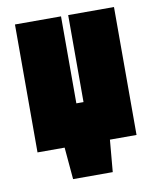

<svg xmlns="http://www.w3.org/2000/svg" viewBox="-74 -557 592 739"><g transform="rotate(-10 222.0 -187.5)"><path d="M422 -500H243V-160H215V-500H35V0H141L152 125H307L318 0H422Z"/></g></svg>

Font: Advent Pro Black
Style: Regular
Weight: 900
Version: Version 3.000